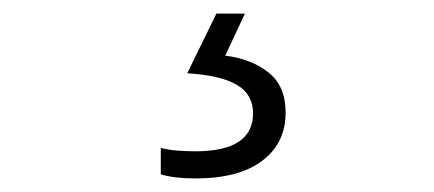

<svg xmlns="http://www.w3.org/2000/svg" viewBox="-20 -23 640 283"><path d="M268 240Q237 240 217 234V195Q228 198 242 199Q256 200 268 200Q353 200 353 144Q353 116 329 102Q305 88 256 85L299 -3H341L312 59Q351 64 376 84Q401 104 401 143Q401 188 366.5 214Q332 240 268 240Z"/></svg>

Font: Noto Sans Mono Light
Style: Regular
Weight: 300
Designer: Monotype Design Team
Foundry: Monotype Imaging Inc.
Version: Version 2.014; ttfautohint (v1.8.4.7-5d5b)